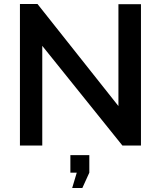

<svg xmlns="http://www.w3.org/2000/svg" viewBox="-20 -730 807 963"><path d="M687 0V-709H574V-198L168 -710H80V0H192V-500L594 0ZM428 136V48H333V136H365L342 213H393Z"/></svg>

Font: RT Raleway SemiBold
Style: Regular
Weight: 400
Designer: Matt McInerney, Pablo Impallari, Rodrigo Fuenzalida — Edited by Milan Moffatt in April 2016
Foundry: Matt McInerney, Pablo Impallari, Rodrigo Fuenzalida — Edited by Milan Moffatt in April 2016
Version: Version 3.001